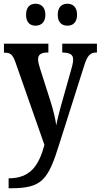

<svg xmlns="http://www.w3.org/2000/svg" viewBox="-20 -769 537 1024"><path d="M340 -632C366 -632 391 -647 391 -690C391 -734 366 -749 340 -749C312 -749 288 -734 288 -690C288 -647 312 -632 340 -632ZM169 -632C196 -632 222 -647 222 -690C222 -734 196 -749 169 -749C143 -749 119 -734 119 -690C119 -647 143 -632 169 -632ZM26 235H39C206 235 237 189 297 -3L428 -416C446 -475 462 -489 495 -489H497V-536H312V-489H316C352 -487 370 -479 370 -452C370 -436 365 -415 360 -399L305 -204C296 -170 286 -134 280 -100C276 -131 266 -177 248 -233L195 -399C188 -420 183 -439 183 -453C183 -476 197 -489 235 -489H238V-536H1V-488H5C34 -488 47 -480 62 -438L217 4C187 113 143 182 26 182Z"/></svg>

Font: Noto Serif Condensed Semi
Style: Regular
Weight: 600
Width: 3
Designer: Monotype Design Team
Foundry: Monotype Imaging Inc.
Version: Version 1.002